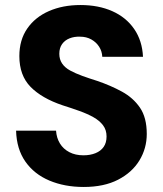

<svg xmlns="http://www.w3.org/2000/svg" viewBox="-20 -732 650 764"><path d="M313 12Q237 12 176.5 -13.5Q116 -39 81 -89Q46 -139 44 -212H203Q205 -183 218.5 -161Q232 -139 256 -126.5Q280 -114 312 -114Q339 -114 360 -122.5Q381 -131 392.5 -147.5Q404 -164 404 -189Q404 -215 390 -233.5Q376 -252 352 -265.5Q328 -279 296 -290.5Q264 -302 229 -313Q146 -341 101.5 -386.5Q57 -432 57 -509Q57 -573 88.5 -618.5Q120 -664 175 -688Q230 -712 300 -712Q372 -712 427 -687.5Q482 -663 514 -616.5Q546 -570 549 -506H387Q386 -528 374.5 -546Q363 -564 343.5 -575Q324 -586 299 -586Q276 -587 257 -579.5Q238 -572 227 -556.5Q216 -541 216 -518Q216 -496 227 -479.5Q238 -463 259 -451.5Q280 -440 307.5 -430Q335 -420 367 -410Q420 -392 465 -367.5Q510 -343 537 -303.5Q564 -264 564 -199Q564 -142 535 -94Q506 -46 450 -17Q394 12 313 12Z"/></svg>

Font: DM Sans 17pt Black
Style: Regular
Weight: 900
Version: Version 4.004;gftools[0.9.30]